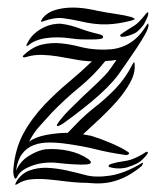

<svg xmlns="http://www.w3.org/2000/svg" viewBox="-20 -491 419 516"><path d="M377 -447Q372 -435 367.5 -427Q363 -419 351 -408Q346 -403 337.5 -399.5Q329 -396 321.5 -394Q314 -392 308.5 -392Q303 -392 303 -396Q303 -398 311.5 -403.5Q320 -409 323 -411Q335 -418 341.5 -422.5Q348 -427 352.5 -431.5Q357 -436 361.5 -441Q366 -446 373 -455Q378 -460 378.5 -456.5Q379 -453 377 -447ZM334 -436Q315 -431 299 -428.5Q283 -426 267 -425.5Q251 -425 233.5 -427Q216 -429 195 -434Q173 -439 150 -442Q127 -445 97 -434Q96 -434 93 -433Q90 -432 90 -433Q90 -435 92 -438Q94 -441 95 -443Q108 -458 128 -464Q148 -470 169.5 -470.5Q191 -471 210.5 -468Q230 -465 242 -462Q267 -457 291.5 -453.5Q316 -450 334 -445Q336 -444 340.5 -441.5Q345 -439 334 -436ZM257 -392Q257 -388 252.5 -387Q248 -386 247 -386Q241 -385 230 -385Q219 -385 208 -385Q197 -385 186 -386Q175 -387 169 -388Q134 -393 103.5 -388.5Q73 -384 56 -369Q51 -366 51 -369Q51 -371 52 -372Q52 -373 53 -374Q60 -389 71.5 -399.5Q83 -410 96 -416.5Q109 -423 122 -425.5Q135 -428 145 -427Q169 -424 194.5 -414.5Q220 -405 247 -399Q248 -399 252.5 -397Q257 -395 257 -392ZM377 -82Q378 -80 375.5 -76.5Q373 -73 371 -71Q359 -57 348 -51.5Q337 -46 321 -41Q313 -39 304.5 -38.5Q296 -38 288.5 -39Q281 -40 276 -41.5Q271 -43 272 -46Q273 -49 282 -51.5Q291 -54 296 -55Q306 -57 314 -58Q322 -59 332 -62Q352 -69 370 -81Q372 -83 374.5 -83Q377 -83 377 -82ZM360 -44Q334 -23 311.5 -13Q289 -3 268.5 0Q248 3 230 1.5Q212 0 197 0Q176 -1 153 -4Q130 -7 107 -9Q84 -11 63.5 -9Q43 -7 28 3Q23 6 22 5Q19 5 22 2Q22 1 23 -1Q36 -24 58.5 -32.5Q81 -41 106.5 -40Q132 -39 159 -33Q186 -27 208 -21Q236 -13 275.5 -19Q315 -25 360 -52Q366 -56 364 -51Q362 -46 360 -44ZM223 -53Q223 -51 218.5 -50Q214 -49 212 -49Q200 -48 175.5 -49.5Q151 -51 136 -53Q119 -55 102 -53.5Q85 -52 70 -47Q55 -42 44 -35Q33 -28 28 -19Q26 -16 24.5 -13Q23 -10 21 -11Q18 -13 16.5 -21Q15 -29 16 -38Q21 -92 43 -132.5Q65 -173 101 -211Q133 -244 165.5 -271Q198 -298 227 -326Q203 -327 180 -331.5Q157 -336 135 -339.5Q113 -343 92 -343.5Q71 -344 51 -338Q46 -336 42.5 -337.5Q39 -339 45 -344Q69 -366 94 -371.5Q119 -377 144 -374.5Q169 -372 194 -365.5Q219 -359 244 -358Q261 -357 278 -358.5Q295 -360 311.5 -366.5Q328 -373 343.5 -386Q359 -399 373 -422Q377 -428 378 -428Q379 -428 379 -424V-421Q378 -413 369 -397Q360 -381 347 -361.5Q334 -342 320.5 -322.5Q307 -303 297 -289Q285 -273 267 -255Q249 -237 228 -219.5Q207 -202 186 -186Q165 -170 148 -158Q146 -157 140.5 -154Q135 -151 133 -153Q132 -154 135 -159Q138 -164 140 -166Q145 -173 154.5 -183.5Q164 -194 175.5 -205Q187 -216 197.5 -226.5Q208 -237 216 -244Q232 -259 243 -269.5Q254 -280 262.5 -289Q271 -298 277.5 -307.5Q284 -317 293 -330Q288 -329 278 -328Q268 -327 263 -327Q232 -288 193.5 -256.5Q155 -225 119 -188Q104 -171 87 -152.5Q70 -134 58 -110Q75 -123 105 -128.5Q135 -134 162 -134Q179 -152 194.5 -167.5Q210 -183 230 -199Q264 -225 291 -253.5Q318 -282 336 -318Q340 -326 341 -323Q342 -320 342 -315Q343 -293 329.5 -268.5Q316 -244 295 -220Q274 -196 249 -172.5Q224 -149 203 -130Q208 -129 214 -128Q220 -127 225 -126Q251 -118 278 -106.5Q305 -95 322 -84Q329 -80 326 -77Q322 -73 314 -75Q272 -81 238.5 -89.5Q205 -98 162 -104Q136 -108 112.5 -108Q89 -108 70.5 -101Q52 -94 39.5 -77.5Q27 -61 23 -32Q34 -58 59 -73Q84 -88 104 -90Q135 -92 165 -85.5Q195 -79 218 -63Q219 -62 222.5 -58.5Q226 -55 223 -53Z"/></svg>

Font: mr_AkronimG
Style: Regular
Weight: 400
Version: Version 1.002 April 14, 2020